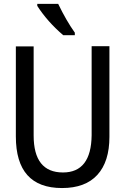

<svg xmlns="http://www.w3.org/2000/svg" viewBox="-20 -951 640 981"><path d="M539.1 -714.8V-252Q539.1 -125 477.5 -57.6Q416 9.8 296.9 9.8Q61 9.8 61 -253.9V-713.9H151.9V-258.8Q151.9 -69.8 301.8 -69.8Q445.8 -69.8 448.2 -259.8V-714.8ZM362.3 -771H303.2Q222.2 -840.3 170.4 -920.9V-931.2H277.3Q319.3 -844.2 362.3 -784.2Z"/></svg>

Font: WenQuanYi Micro Hei Mono
Style: Regular
Weight: 400
Foundry: Ascender Corporation
Version: Version 0.2.0-beta